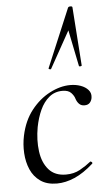

<svg xmlns="http://www.w3.org/2000/svg" viewBox="-53 -767 452 816"><g transform="rotate(-5 172.5 -359.5)"><path d="M156.8 13Q114.2 13 86.5 -6.4Q58.8 -25.8 45 -57.6Q31.2 -89.4 29 -127.4Q26.8 -165.4 34.6 -202Q48 -265.2 82.3 -308.8Q116.6 -352.4 161.4 -375.7Q206.2 -399 249 -399Q272.8 -399 293.2 -391.7Q313.6 -384.4 325.3 -371Q337 -357.6 335 -340Q334 -327.2 326.1 -317.5Q318.2 -307.8 302.4 -307.8Q288.2 -307.8 279.4 -316.7Q270.6 -325.6 266 -340Q262.8 -351.8 251 -364.6Q239.2 -377.4 213.8 -377.4Q181 -377.4 157.1 -357.6Q133.2 -337.8 118.4 -305.4Q103.6 -273 95.8 -233Q86 -178 92.5 -129.6Q99 -81.2 125.1 -51.4Q151.2 -21.6 198.6 -21.6Q232.4 -21.6 258.3 -35.9Q284.2 -50.2 305 -67Q307.8 -69 311.8 -65Q315.8 -61 313 -58Q272 -21 232.9 -4Q193.8 13 156.8 13ZM287.4 -727 305 -478Q305 -475 299.1 -474.5Q293.2 -474 293 -477L261.6 -631.2L174 -474Q172.8 -472 167.8 -473.5Q162.8 -475 163.8 -478L268.4 -727Q270.6 -732 279 -732Q287.4 -732 287.4 -727Z"/></g></svg>

Font: Cormorant Infant Light
Style: Italic
Weight: 300
Italic angle: -10°
Designer: Christian Thalmann (Catharsis Fonts)
Foundry: Catharsis Fonts
Version: Version 4.001